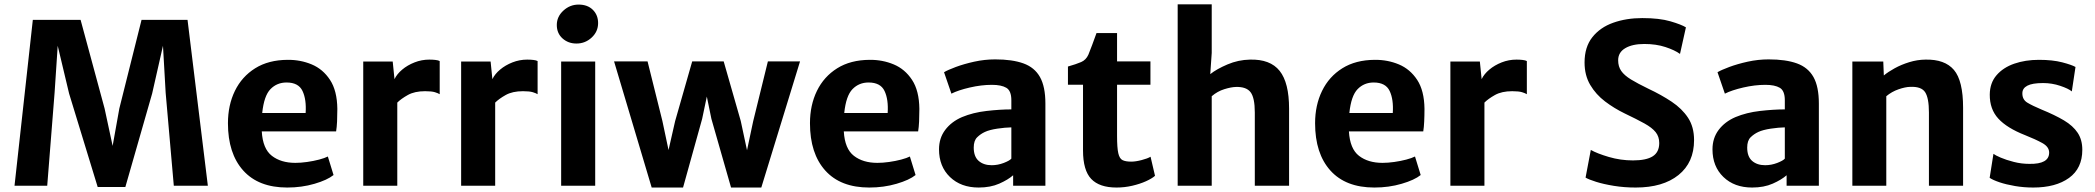

<svg xmlns="http://www.w3.org/2000/svg" viewBox="-20 -832 9385 860"><path d="M45 0 127 -743H341L448.5 -346L484.5 -178.5L514.5 -346L614 -743H820L911 0H758.5L722 -416.5L710 -627L661.5 -413L541.5 5.5H417.5L289.5 -413L238.5 -627L224.5 -416.5L191.5 0Z M1266.5 8Q1138 8 1069.5 -68.2Q1001 -144.5 1001 -280Q1001 -361 1032.2 -425Q1063.5 -489 1123 -526.2Q1182.5 -563.5 1268.5 -564Q1326 -564.5 1376.2 -543.5Q1426.5 -522.5 1458.2 -474.2Q1490 -426 1491 -344.5Q1491 -314 1489.8 -287.8Q1488.5 -261.5 1485.5 -243.5H1152.5Q1157 -165.5 1197.8 -134Q1238.5 -102.5 1303 -102.5Q1327 -102.5 1355.5 -106.5Q1384 -110.5 1409.5 -117.2Q1435 -124 1448.5 -131L1474 -48Q1446 -25.5 1388.8 -8.8Q1331.5 8 1266.5 8ZM1263.5 -462.5Q1220.5 -462.5 1191.5 -432.8Q1162.5 -403 1154.5 -326H1349Q1353 -386.5 1335 -424.5Q1317 -462.5 1263.5 -462.5Z M1607 0V-556.5H1739L1747 -477.5Q1758 -500.5 1781.5 -520.2Q1805 -540 1836.8 -552.5Q1868.5 -565 1903 -565Q1918 -565 1930.8 -563.5Q1943.5 -562 1949.5 -558.5V-410Q1942.5 -414.5 1928 -419Q1913.5 -423.5 1884 -423.5Q1837 -423.5 1806.8 -406.5Q1776.5 -389.5 1759.5 -372.5V0Z M2045.5 0V-556.5H2177.5L2185.5 -477.5Q2196.5 -500.5 2220 -520.2Q2243.5 -540 2275.2 -552.5Q2307 -565 2341.5 -565Q2356.5 -565 2369.2 -563.5Q2382 -562 2388 -558.5V-410Q2381 -414.5 2366.5 -419Q2352 -423.5 2322.5 -423.5Q2275.5 -423.5 2245.2 -406.5Q2215 -389.5 2198 -372.5V0Z M2493.5 0V-556.5H2646V0ZM2562 -637Q2525 -637 2499.5 -660Q2474 -683 2474 -720Q2474 -757.5 2503.5 -784.5Q2533 -811.5 2571.5 -811.5Q2612 -811.5 2635.5 -788Q2659 -764.5 2659 -728.5Q2659 -690.5 2630.2 -663.8Q2601.5 -637 2562 -637Z M2899 8 2730.5 -557H2880.5L2947 -290L2974.5 -160L3004 -289.5L3080.5 -557H3221.5L3298 -290L3326 -159L3353.5 -288.5L3419.5 -557H3563.5L3390 8H3254.5L3166.5 -299.5L3146 -399.5L3125 -299.5L3039.5 8Z M3873.5 8Q3745 8 3676.5 -68.2Q3608 -144.5 3608 -280Q3608 -361 3639.2 -425Q3670.5 -489 3730 -526.2Q3789.5 -563.5 3875.5 -564Q3933 -564.5 3983.2 -543.5Q4033.5 -522.5 4065.2 -474.2Q4097 -426 4098 -344.5Q4098 -314 4096.8 -287.8Q4095.5 -261.5 4092.5 -243.5H3759.5Q3764 -165.5 3804.8 -134Q3845.5 -102.5 3910 -102.5Q3934 -102.5 3962.5 -106.5Q3991 -110.5 4016.5 -117.2Q4042 -124 4055.5 -131L4081 -48Q4053 -25.5 3995.8 -8.8Q3938.5 8 3873.5 8ZM3870.5 -462.5Q3827.5 -462.5 3798.5 -432.8Q3769.5 -403 3761.5 -326H3956Q3960 -386.5 3942 -424.5Q3924 -462.5 3870.5 -462.5Z M4363.5 8Q4284 8 4235 -39.2Q4186 -86.5 4186 -163Q4186 -213.5 4213.8 -250.2Q4241.5 -287 4289 -307.5Q4338 -328 4398.8 -335Q4459.5 -342 4510 -342V-383Q4510 -425.5 4487.5 -438.8Q4465 -452 4423 -452Q4375.5 -452 4323.8 -440Q4272 -428 4241.5 -412.5L4208.5 -508.5Q4225 -518.5 4261.2 -532Q4297.5 -545.5 4344 -555.8Q4390.5 -566 4437.5 -566Q4514.5 -566 4564.2 -548Q4614 -530 4638.2 -487Q4662.5 -444 4662.5 -368V0H4518V-47Q4495.5 -27 4456 -9.5Q4416.5 8 4363.5 8ZM4341.5 -171Q4341.5 -130.5 4363.8 -111.2Q4386 -92 4422 -92Q4449.5 -92 4476 -102.2Q4502.5 -112.5 4510 -121.5V-261.5Q4482.5 -261 4447.2 -255.8Q4412 -250.5 4391.5 -241Q4372 -232 4356.8 -217Q4341.5 -202 4341.5 -171Z M4981 8Q4904.5 8 4867.8 -30.5Q4831 -69 4831 -158.5V-452.5H4763.5V-534Q4800.5 -544.5 4822.5 -554Q4844.5 -563.5 4855 -587Q4862 -604 4871.8 -630.2Q4881.5 -656.5 4891.5 -684H4983.5V-557H5133V-452.5H4983.5V-223Q4983.5 -170 4989 -145.8Q4994.5 -121.5 5008 -114.8Q5021.5 -108 5047 -108Q5066.5 -108 5093.5 -115Q5120.5 -122 5133.5 -130L5153.5 -44.5Q5140 -32.5 5113 -20.2Q5086 -8 5051.5 0Q5017 8 4981 8Z M5255 0V-812.5H5407.5V-595L5401 -500Q5430 -523 5478.2 -543.5Q5526.5 -564 5578.5 -565Q5669.5 -567.5 5711.8 -514.5Q5754 -461.5 5754 -345.5V0H5600.5V-328Q5600.5 -394 5581.5 -419Q5562.5 -444 5515.5 -442.5Q5494.5 -442 5463.8 -432.5Q5433 -423 5407.5 -401V0Z M6136 8Q6007.5 8 5939 -68.2Q5870.5 -144.5 5870.5 -280Q5870.5 -361 5901.8 -425Q5933 -489 5992.5 -526.2Q6052 -563.5 6138 -564Q6195.5 -564.5 6245.8 -543.5Q6296 -522.5 6327.8 -474.2Q6359.5 -426 6360.5 -344.5Q6360.5 -314 6359.2 -287.8Q6358 -261.5 6355 -243.5H6022Q6026.5 -165.5 6067.2 -134Q6108 -102.5 6172.5 -102.5Q6196.5 -102.5 6225 -106.5Q6253.5 -110.5 6279 -117.2Q6304.5 -124 6318 -131L6343.5 -48Q6315.5 -25.5 6258.2 -8.8Q6201 8 6136 8ZM6133 -462.5Q6090 -462.5 6061 -432.8Q6032 -403 6024 -326H6218.5Q6222.5 -386.5 6204.5 -424.5Q6186.5 -462.5 6133 -462.5Z M6476.5 0V-556.5H6608.5L6616.5 -477.5Q6627.5 -500.5 6651 -520.2Q6674.5 -540 6706.2 -552.5Q6738 -565 6772.5 -565Q6787.5 -565 6800.2 -563.5Q6813 -562 6819 -558.5V-410Q6812 -414.5 6797.5 -419Q6783 -423.5 6753.5 -423.5Q6706.5 -423.5 6676.2 -406.5Q6646 -389.5 6629 -372.5V0Z M7306.5 8Q7255 8 7209 0.5Q7163 -7 7129.5 -17.5Q7096 -28 7082 -36.5L7105.5 -160.5Q7133.5 -144.5 7186 -129Q7238.5 -113.5 7294.5 -113.5Q7354 -113.5 7383 -132Q7412 -150.5 7412 -191.5Q7412 -220 7396 -240Q7380 -260 7345.8 -279Q7311.5 -298 7257 -324Q7210.5 -346.5 7169.5 -377.5Q7128.5 -408.5 7103 -451.5Q7077.5 -494.5 7077.5 -552Q7077.5 -621.5 7112.5 -665.5Q7147.5 -709.5 7206 -730.2Q7264.5 -751 7336 -751Q7413 -751 7462.2 -736.5Q7511.5 -722 7531.5 -709.5L7505 -590.5Q7481.5 -607.5 7440 -621.2Q7398.5 -635 7345 -635Q7291.5 -635 7259.8 -616.2Q7228 -597.5 7228 -562Q7228 -534 7241.8 -514.2Q7255.5 -494.5 7285.2 -476.2Q7315 -458 7363.5 -434.5Q7421 -407.5 7467.5 -376.5Q7514 -345.5 7541 -304.5Q7568 -263.5 7568 -204.5Q7568 -104 7498.2 -48Q7428.5 8 7306.5 8Z M7828 8Q7748.5 8 7699.5 -39.2Q7650.5 -86.5 7650.5 -163Q7650.5 -213.5 7678.2 -250.2Q7706 -287 7753.5 -307.5Q7802.5 -328 7863.2 -335Q7924 -342 7974.5 -342V-383Q7974.5 -425.5 7952 -438.8Q7929.5 -452 7887.5 -452Q7840 -452 7788.2 -440Q7736.5 -428 7706 -412.5L7673 -508.5Q7689.5 -518.5 7725.8 -532Q7762 -545.5 7808.5 -555.8Q7855 -566 7902 -566Q7979 -566 8028.8 -548Q8078.5 -530 8102.8 -487Q8127 -444 8127 -368V0H7982.5V-47Q7960 -27 7920.5 -9.5Q7881 8 7828 8ZM7806 -171Q7806 -130.5 7828.2 -111.2Q7850.5 -92 7886.5 -92Q7914 -92 7940.5 -102.2Q7967 -112.5 7974.5 -121.5V-261.5Q7947 -261 7911.8 -255.8Q7876.5 -250.5 7856 -241Q7836.5 -232 7821.2 -217Q7806 -202 7806 -171Z M8277 0V-556.5H8415.5L8418 -494Q8437 -510 8466.5 -526.2Q8496 -542.5 8531.8 -553.5Q8567.5 -564.5 8604 -565Q8691 -567 8732 -518.8Q8773 -470.5 8773 -349.5V0H8620V-328Q8620 -393 8603 -419Q8586 -445 8536.5 -443Q8514 -442.5 8483.8 -432Q8453.5 -421.5 8429 -401V0Z M8892 -35.5 8909 -143Q8917 -136.5 8941.5 -126Q8966 -115.5 9000 -106.8Q9034 -98 9070 -98Q9158.5 -96.5 9158.5 -148.5Q9158.5 -174.5 9127.5 -191.5Q9096.5 -208.5 9051 -226.5Q8969.5 -258.5 8930.8 -300.8Q8892 -343 8892.5 -408.5Q8893 -460.5 8922.8 -495Q8952.5 -529.5 9002.2 -546.8Q9052 -564 9112.5 -564Q9174 -564 9217 -552.8Q9260 -541.5 9276.5 -532L9260 -422.5Q9245.5 -435 9208.2 -447.5Q9171 -460 9131.5 -460Q9083 -460 9060.8 -448.2Q9038.5 -436.5 9038.5 -414.5Q9038 -386 9060.8 -372.2Q9083.5 -358.5 9124 -341.5Q9184 -317 9224.8 -292.8Q9265.5 -268.5 9286.2 -237.2Q9307 -206 9307 -161Q9307 -78 9247.5 -35Q9188 8 9087 8Q9044.5 8 9005.2 1.2Q8966 -5.5 8936.2 -15.5Q8906.5 -25.5 8892 -35.5Z"/></svg>

Font: Merriweather Sans
Style: Bold
Weight: 700
Designer: Eben Sorkin
Foundry: Eben Sorkin
Version: Version 1.008; ttfautohint (v1.7.19-72a1) -l 8 -r 50 -G 200 